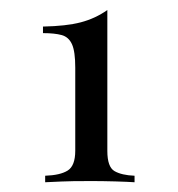

<svg xmlns="http://www.w3.org/2000/svg" viewBox="-20 -718 357 386"><path d="M70.8 -351.6V-364.7Q101.1 -365.7 116.2 -375.2Q131.3 -384.8 131.3 -415V-582Q131.3 -614.3 124.8 -628.9Q118.2 -643.6 104 -647.5Q89.8 -651.4 66.4 -651.4V-664.6Q113.3 -665.5 142.3 -673.1Q171.4 -680.7 195.8 -697.8V-414.6Q195.8 -382.3 210.2 -374Q224.6 -365.7 250.5 -364.7V-351.6Q238.3 -352.5 211.4 -353.3Q184.6 -354 164.6 -354Q147.5 -354 127.9 -353.8Q108.4 -353.5 70.8 -351.6Z"/></svg>

Font: Bacasime Antique
Style: Regular
Weight: 400
Designer: The DocRepair Project, Claus Eggers Sørensen
Foundry: Google
Version: Version 2.000